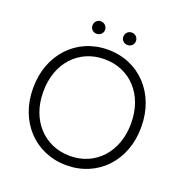

<svg xmlns="http://www.w3.org/2000/svg" viewBox="-149 -980 1063 1117"><g transform="rotate(20 382.5 -421.0)"><path d="M286 -772C308 -772 326 -788 326 -810C326 -832 308 -849 286 -849C264 -849 248 -832 248 -810C248 -788 264 -772 286 -772ZM478 -772C500 -772 517 -788 517 -810C517 -832 500 -849 478 -849C456 -849 439 -832 439 -810C439 -788 456 -772 478 -772ZM48 -348C48 -143 188 7 382 7H383C577 7 717 -142 717 -347V-353C717 -558 577 -708 383 -708H382C188 -708 48 -557 48 -352ZM111 -347V-353C111 -526 223 -649 381 -649H383C543 -649 654 -526 654 -353V-347C654 -175 542 -51 385 -51H383C223 -51 111 -175 111 -347Z"/></g></svg>

Font: Fixel Display Light
Style: Regular
Weight: 300
Designer: AlfaBravo + MacPaw
Foundry: Kyrylo Tkachov, Marchela Mozhyna, Serhii Makarenko, Maria Weinstein, Zakhar Kryvoshyya
Version: Version 1.211